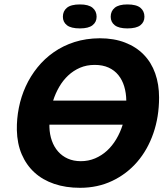

<svg xmlns="http://www.w3.org/2000/svg" viewBox="-20 -851 762 884"><path d="M57.6 -252Q56.6 -303.7 66.9 -355.2Q77.1 -406.7 98.6 -453.6Q120.1 -500.5 152.6 -540.8Q185.1 -581.1 227.8 -610.8Q270.5 -640.6 323.2 -657.5Q376 -674.3 439 -674.8Q504.9 -674.8 555.9 -655Q606.9 -635.3 641.8 -599.4Q676.8 -563.5 694.6 -513.2Q712.4 -462.9 712.4 -401.9Q712.4 -313 686 -237.1Q659.7 -161.1 611.6 -105.5Q563.5 -49.8 496.6 -18.1Q429.7 13.7 348.6 13.7Q282.7 13.7 229.5 -4.4Q176.3 -22.5 138.7 -56.9Q101.1 -91.3 80.1 -140.4Q59.1 -189.5 57.6 -252ZM352.1 -108.9Q387.2 -108.9 417.7 -121.8Q448.2 -134.8 472.7 -157.2Q497.1 -179.7 515.4 -210.4Q533.7 -241.2 544.9 -276.9H207.5V-266.1Q208.5 -231.9 218.8 -203.1Q229 -174.3 247.6 -153.3Q266.1 -132.3 292.5 -120.6Q318.8 -108.9 352.1 -108.9ZM416 -552.2Q378.9 -552.2 348.4 -539.1Q317.9 -525.9 293.9 -503.4Q270 -481 252.7 -451.2Q235.4 -421.4 224.6 -387.7H561.5Q561 -422.9 552 -452.9Q543 -482.9 525.1 -505.1Q507.3 -527.3 480 -539.8Q452.6 -552.2 416 -552.2ZM269.5 -773.9Q269.5 -799.8 288.1 -815.2Q306.6 -830.6 348.1 -830.6Q387.7 -830.6 406.2 -815.2Q424.8 -799.8 424.8 -773.9Q424.8 -749.5 406.2 -734.9Q387.7 -720.2 348.1 -720.2Q306.6 -720.2 288.1 -734.9Q269.5 -749.5 269.5 -773.9ZM489.7 -773.9Q489.7 -799.8 508.3 -815.2Q526.9 -830.6 566.4 -830.6Q607.9 -830.6 626.5 -815.2Q645 -799.8 645 -773.9Q645 -749.5 626.5 -734.9Q607.9 -720.2 566.4 -720.2Q526.9 -720.2 508.3 -734.9Q489.7 -749.5 489.7 -773.9Z"/></svg>

Font: PT Astra Sans
Style: Bold Italic
Weight: 700
Italic angle: -16°
Designer: A.Korolkova, I. Chaeva
Foundry: ParaType Ltd
Version: Version 1.002W